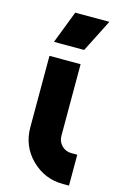

<svg xmlns="http://www.w3.org/2000/svg" viewBox="-111 -749 497 798"><g transform="rotate(15 138.0 -350.5)"><path d="M53 -500V-192Q53 -112 109 -56Q166 0 245 0H271V-133H245Q221 -133 204 -150Q187 -167 187 -192V-500ZM56 -561H186L257 -701H110Z"/></g></svg>

Font: Unageo
Style: Bold
Weight: 700
Designer: Richard Sepsi
Foundry: Richard Sepsi
Version: Version 2.000